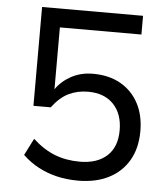

<svg xmlns="http://www.w3.org/2000/svg" viewBox="-52 -751 703 807"><g transform="rotate(5 300.0 -348.0)"><path d="M307 9Q259 9 217 -1Q175 -11 138.5 -30.5Q102 -50 72 -79L108 -150Q154 -108 202 -89.5Q250 -71 307 -71Q380 -71 421.5 -108.5Q463 -146 463 -217Q463 -286 424.5 -326.5Q386 -367 317 -367Q272 -367 235 -349Q198 -331 166 -288H93V-705H519V-626H175V-365Q199 -400 239.5 -422Q280 -444 331 -444Q399 -444 448 -416Q497 -388 523.5 -338Q550 -288 550 -221Q550 -149 520 -97.5Q490 -46 435.5 -18.5Q381 9 307 9Z"/></g></svg>

Font: Nunito Sans 7pt
Style: Regular
Weight: 400
Designer: Vernon Adams
Foundry: Vernon Adams
Version: Version 3.101;gftools[0.9.27]